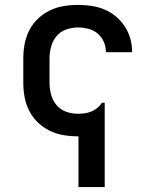

<svg xmlns="http://www.w3.org/2000/svg" viewBox="-20 -548 640 783"><path d="M300 215V8Q299 8 298.5 8Q298 8 298 8Q268 8 238.5 3Q209 -2 182.5 -15Q156 -28 134.5 -48.5Q113 -69 99.5 -95.5Q86 -122 80.5 -151Q75 -180 75 -210V-310Q75 -340 80.5 -369Q86 -398 99.5 -424.5Q113 -451 134.5 -471.5Q156 -492 182.5 -505Q209 -518 238.5 -523Q268 -528 298 -528Q325 -528 352.5 -524Q380 -520 405.5 -509.5Q431 -499 452.5 -481Q474 -463 489 -440Q504 -417 511.5 -390Q519 -363 519 -335Q519 -335 519 -335Q519 -335 519 -335H412Q412 -357 403.5 -377Q395 -397 378.5 -411Q362 -425 340.5 -430.5Q319 -436 298 -436Q273 -436 249.5 -427.5Q226 -419 210.5 -400.5Q195 -382 188.5 -358Q182 -334 182 -310V-210Q182 -186 188.5 -162Q195 -138 210.5 -119.5Q226 -101 249.5 -92.5Q273 -84 298 -84Q312 -84 326 -86Q340 -88 353 -93.5Q366 -99 377 -108Q388 -117 396 -129H407V215Z"/></svg>

Font: Iosevka Custom SmBdEx
Style: Regular
Weight: 600
Width: 7
Monospace: yes
Designer: Belleve Invis
Foundry: Belleve Invis
Version: Version 11.2.4; ttfautohint (v1.8.4)